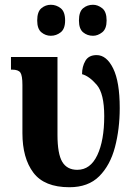

<svg xmlns="http://www.w3.org/2000/svg" viewBox="-20 -775 578 805"><path d="M271 10Q350 10 396 -36Q442 -82 462 -158Q482 -234 482 -322Q482 -432 454.5 -488Q427 -544 385 -544Q352 -544 338 -520Q324 -496 324 -464Q354 -456 385.5 -419.5Q417 -383 417 -288Q417 -186 388 -124.5Q359 -63 304 -63Q261 -63 241 -96.5Q221 -130 221 -210V-536H26V-483H31Q57 -483 65.5 -470.5Q74 -458 74 -419V-217Q74 -112 120 -51Q166 10 271 10ZM370 -625Q390 -625 408.5 -639.5Q427 -654 427 -689Q427 -726 408.5 -740.5Q390 -755 370 -755Q346 -755 328.5 -740.5Q311 -726 311 -689Q311 -654 328.5 -639.5Q346 -625 370 -625ZM193 -625Q216 -625 234.5 -639.5Q253 -654 253 -689Q253 -726 234.5 -740.5Q216 -755 193 -755Q171 -755 153.5 -740.5Q136 -726 136 -689Q136 -654 153.5 -639.5Q171 -625 193 -625Z"/></svg>

Font: Noto Serif ExtraCondensed Extra
Style: Regular
Weight: 800
Width: 3
Designer: Monotype Design Team
Foundry: Monotype Imaging Inc.
Version: Version 1.002